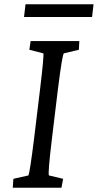

<svg xmlns="http://www.w3.org/2000/svg" viewBox="-20 -883 460 903"><path d="M40 0H269L277 -42L210 -58C207 -67 210 -112 224 -229L252 -460C267 -580 275 -624 280 -632L351 -649L353 -690H124L118 -649L184 -632C186 -623 181 -567 168 -460L140 -229C127 -124 118 -69 114 -58L43 -42ZM93 -803H413L420 -863H100Z"/></svg>

Font: TPK Tissa Web
Style: Italic
Weight: 400
Italic angle: -7°
Designer: Jacques Le Bailly, Suppakit Chalermlarp | Katatrad Co.,Ltd.
Foundry: Jacques Le Bailly, Cadson Demak Co.,Ltd.
Version: Version 5.000;Glyphs 3.1.2 (3151)